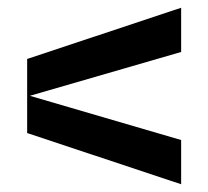

<svg xmlns="http://www.w3.org/2000/svg" viewBox="-20 -524 537 495"><path d="M447 -504V-390L57 -277L447 -163V-49L50 -181V-372Z"/></svg>

Font: Edgecutting Lite Sharp
Style: Medium
Weight: 500
Designer: RandomMaerks (Nguyen Gia Bao)
Version: Version 1.0